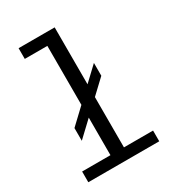

<svg xmlns="http://www.w3.org/2000/svg" viewBox="-181 -852 863 954"><g transform="rotate(-30 250.0 -375.0)"><path d="M117.5 -194.5V-267.5L363 -499.5V-426ZM42.5 0V-61.5H205V-688.5H75.5V-750H282.5V-61.5H449.5V0Z"/></g></svg>

Font: Trispace Thin Light
Style: Regular
Weight: 300
Version: Version 1.210